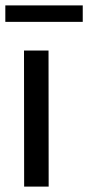

<svg xmlns="http://www.w3.org/2000/svg" viewBox="-22 -687 325 707"><path d="M282.7 -606.4V-667H-2.4V-606.4ZM157.2 0 156.7 -501H66.4L66.9 0Z"/></svg>

Font: Ride
Style: Regular
Weight: 400
Version: Version 3.000